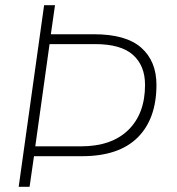

<svg xmlns="http://www.w3.org/2000/svg" viewBox="-20 -720 681 740"><path d="M583 -393Q583 -262 510.5 -190Q438 -118 296 -118H111L94 0H52L150 -700H192L176 -588H342Q466 -588 524.5 -536Q583 -484 583 -393ZM539 -393Q539 -467 492.5 -508.5Q446 -550 347 -550H171L116 -156H292Q410 -156 474.5 -219Q539 -282 539 -393Z"/></svg>

Font: Krub ExtraLight
Style: Italic
Weight: 275
Italic angle: -8°
Designer: Ekaluck Peanpanawate
Foundry: Cadson Demak Co.,Ltd.
Version: Version 1.000; ttfautohint (v1.6)